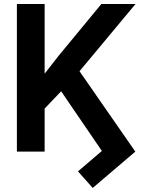

<svg xmlns="http://www.w3.org/2000/svg" viewBox="-20 -747 749 946"><path d="M436.8 179 364.3 97.3 481.9 -3.2 281.2 -297.2 199.9 -212V0H63.2V-727.3H199.9V-383.9L267.8 -470.9L479.4 -727.3H647.7L371.8 -396L646.7 0Z"/></svg>

Font: Linik Sans SemiBold
Style: Regular
Weight: 600
Designer: Rasmus Andersson (font), Cristiano Sobral (main changes)
Foundry: rsms
Version: Version 3.018;June 1, 2022;FontCreator 14.0.0.2814 64-bit; t